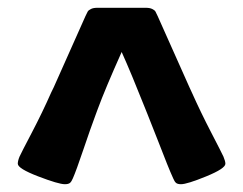

<svg xmlns="http://www.w3.org/2000/svg" viewBox="-20 -725 620 490"><path d="M469.7 -488.8Q492.2 -438.5 518.8 -387.2Q545.4 -335.9 550.3 -325.2Q555.2 -313.5 555.2 -307.1Q555.2 -294.9 506.3 -274.9Q457.5 -254.9 441.9 -254.9Q433.1 -254.9 429.2 -258.3Q425.3 -261.7 421.9 -270Q415 -285.2 406.2 -307.1Q397.5 -329.1 383.3 -365.5Q369.1 -401.9 356.4 -433.6L351.1 -446.8Q314.9 -538.1 290.5 -592.3Q248.5 -498.5 229.5 -446.8L224.6 -433.6Q210.9 -397 192.6 -342.8Q174.3 -288.6 166 -270Q162.6 -261.7 158.7 -258.3Q154.8 -254.9 145.5 -254.9Q129.4 -254.9 77.4 -274.9Q25.4 -294.9 25.4 -307.1Q25.4 -314.5 29.8 -325.2Q34.2 -335 61.3 -386.7Q88.4 -438.5 110.8 -489.3L117.2 -502.4Q186.5 -658.2 198.2 -684.1Q201.7 -691.9 203.9 -695.6Q206.1 -699.2 212.2 -702.1Q218.3 -705.1 228 -705.1H352.5Q362.3 -705.1 368.4 -702.1Q374.5 -699.2 376.7 -695.6Q378.9 -691.9 382.3 -684.1Q394 -658.2 463.4 -502.4Z"/></svg>

Font: Cooper* ExtraBold
Style: Italic
Weight: 800
Italic angle: -7°
Designer: Owen Earl
Foundry: indestructible type*
Version: Version 0.001